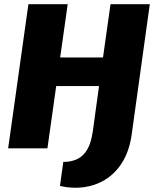

<svg xmlns="http://www.w3.org/2000/svg" viewBox="-20 -710 741 919"><path d="M509 -690 473 -435H268L304 -690H116L19 0H207L249 -298H454L424 -80C412 2 380 65 283 65L267 180C414 215 580 148 610 -64L697 -690Z"/></svg>

Font: Exo 2 Extra Bold
Style: Italic
Weight: 800
Italic angle: -8°
Designer: Natanael Gama
Version: Version 1.001;PS 001.001;hotconv 1.0.88;makeotf.lib2.5.64775